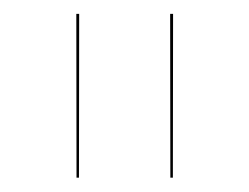

<svg xmlns="http://www.w3.org/2000/svg" viewBox="-20 -700 357 275"><path d="M89.6 -445.5H93.1L93.4 -680.1H89.3ZM224 -445.5H227.6L227.9 -680.1H223.7Z"/></svg>

Font: Fira Sans Four
Style: Regular
Weight: 100
Designer: Carrois Corporate & Edenspiekermann AG
Foundry: Carrois Corporate GbR & Edenspiekermann AG
Version: Version 4.203;PS 004.203;hotconv 1.0.88;makeotf.lib2.5.64775